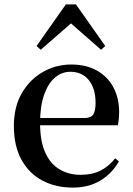

<svg xmlns="http://www.w3.org/2000/svg" viewBox="-20 -836 602 872"><path d="M311 16Q233 16 172.5 -16Q112 -48 77.5 -110.5Q43 -173 43 -264Q43 -351 79.5 -413.5Q116 -476 175.5 -509.5Q235 -543 303 -543Q373 -543 422 -514.5Q471 -486 496 -437.5Q521 -389 521 -328Q521 -292 515 -267H93V-300H364Q393 -300 403.5 -316Q414 -332 414 -369Q414 -434 383.5 -472Q353 -510 299 -510Q261 -510 230 -484Q199 -458 180.5 -406Q162 -354 162 -277Q162 -195 185.5 -143Q209 -91 251 -66.5Q293 -42 346 -42Q399 -42 437 -61.5Q475 -81 503 -117L520 -103Q488 -47 435 -15.5Q382 16 311 16ZM439 -610 269 -759H336L165 -610L146 -627L279 -816H325L458 -627Z"/></svg>

Font: Noto Serif KR SemiBold
Style: Regular
Weight: 600
Designer: Ryoko NISHIZUKA 西塚涼子 (kana & ideographs); Frank Grießhammer (Latin, Greek & Cyrillic); Wenlong ZHANG 张文龙 (bopomofo); San
Foundry: Adobe
Version: Version 2.003-H1;hotconv 1.1.1;makeotfexe 2.6.0